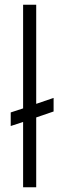

<svg xmlns="http://www.w3.org/2000/svg" viewBox="-20 -786 261 806"><path d="M132 0H77V-274L25 -257V-314L77 -331V-766H132V-350L205 -375V-318L132 -293Z"/></svg>

Font: Josefin Sans
Style: Regular
Weight: 400
Designer: Santiago Orozco
Foundry: Typemade
Version: Version 1.0